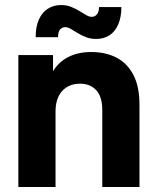

<svg xmlns="http://www.w3.org/2000/svg" viewBox="-20 -744 622 764"><path d="M387 0V-306Q387 -359 363 -385Q339 -411 299 -411Q254 -411 227.5 -382Q201 -353 201 -300V0H53V-525H191V-462H192Q214 -498 252.5 -517.5Q291 -537 343 -537Q400 -537 443 -515Q486 -493 510.5 -446.5Q535 -400 535 -327V0ZM362 -589Q341 -589 322.5 -596Q304 -603 289 -612.5Q274 -622 261.5 -629Q249 -636 240 -636Q227 -636 219 -626.5Q211 -617 211 -596H122Q122 -638 134.5 -666Q147 -694 170 -709Q193 -724 223 -724Q244 -724 262 -717Q280 -710 295.5 -700.5Q311 -691 323 -684Q335 -677 345 -677Q357 -677 365.5 -686.5Q374 -696 374 -716H463Q463 -676 450.5 -647Q438 -618 415.5 -603.5Q393 -589 362 -589Z"/></svg>

Font: TikTok Sans 24pt
Style: Bold
Weight: 700
Version: Version 4.000